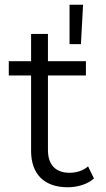

<svg xmlns="http://www.w3.org/2000/svg" viewBox="-20 -784 446 809"><path d="M330 -764H273V-598H321ZM351 -83C331 -65 302 -56 273 -56C214 -56 182 -90 182 -152V-466H342V-526H182V-641H111V-526H17V-466H111V-148C111 -51 166 5 265 5C306 5 348 -7 376 -32Z"/></svg>

Font: Montserrat Lite
Style: Regular
Weight: 400
Designer: Julieta Ulanovsky
Foundry: Julieta Ulanovsky
Version: Version 7.200;PS 007.200;hotconv 1.0.88;makeotf.lib2.5.64775